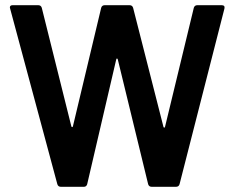

<svg xmlns="http://www.w3.org/2000/svg" viewBox="-20 -720 903 740"><path d="M741 -700H834Q848 -700 845 -687L672 -10Q669 0 658 0H565Q554 0 551 -10L434 -491Q433 -494 431 -494.5Q429 -495 428 -491L316 -10Q313 0 303 0H215Q204 0 201 -10L19 -687L18 -691Q18 -700 29 -700H127Q138 -700 141 -690L255 -233Q256 -230 258 -230Q260 -230 261 -233L370 -690Q373 -700 384 -700H479Q490 -700 493 -690L610 -231Q611 -228 613 -228Q615 -228 616 -231L727 -690Q730 -700 741 -700Z"/></svg>

Font: Barlow SemiBold
Style: Regular
Weight: 600
Designer: Jeremy Tribby
Foundry: Tribby Type
Version: Version 1.422